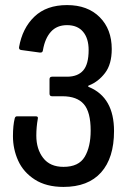

<svg xmlns="http://www.w3.org/2000/svg" viewBox="-20 -508 519 756"><path d="M31 28Q31 -14 38 -42Q40 -50 47 -50H121Q131 -50 129 -41Q123 -8 123 26Q123 79 150 114Q177 149 230 149Q290 149 313.5 109.5Q337 70 337 6Q337 -67 310 -98Q283 -129 226 -129H185Q175 -129 175 -139V-196Q175 -206 185 -206H244Q286 -206 307.5 -230.5Q329 -255 329 -311Q329 -357 307 -383Q285 -409 244 -409Q204 -409 180.5 -383Q157 -357 149 -310Q148 -300 137 -301L64 -311Q54 -312 55 -322Q68 -397 115.5 -442.5Q163 -488 244 -488Q325 -488 372.5 -440.5Q420 -393 420 -315Q420 -255 393.5 -220.5Q367 -186 331 -172Q327 -171 327 -168.5Q327 -166 331 -165Q429 -124 429 8Q429 114 378 171Q327 228 230 228Q162 228 117 199Q72 170 51.5 124.5Q31 79 31 28Z"/></svg>

Font: Barlow GEO Medium
Style: Regular
Weight: 500
Designer: Jeremy Tribby
Foundry: Tribby Type
Version: Version 1.408